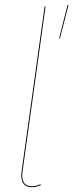

<svg xmlns="http://www.w3.org/2000/svg" viewBox="-20 -757 301 786"><path d="M256.8 -736.8H260.7L225.1 -599.1H221.7ZM166.5 -730.5 72.3 -55.2Q67.9 -26.4 77.4 -10.5Q86.9 5.4 110.8 5.4Q127.9 5.4 145.5 -2.9L147 1Q127.9 9.3 110.4 9.3Q85 9.3 74.5 -7.6Q64 -24.4 68.4 -55.2L162.6 -730.5Z"/></svg>

Font: Fira Sans Compressed Four
Style: Italic
Weight: 100
Width: 3
Italic angle: -8°
Designer: Carrois Corporate & Edenspiekermann AG
Foundry: Carrois Corporate GbR & Edenspiekermann AG
Version: Version 4.203;PS 004.203;hotconv 1.0.88;makeotf.lib2.5.64775